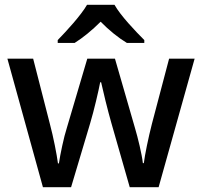

<svg xmlns="http://www.w3.org/2000/svg" viewBox="-20 -786 847 805"><path d="M460 -766H345C319 -721 259 -656 222 -618V-606H293C328 -628 366 -659 402 -695C437 -659 477 -627 512 -606H585V-618C548 -655 485 -721 460 -766ZM447 -270 524 -1H645L796 -540H689L617 -267C602 -209 587 -135 583 -102H579C575 -139 558 -209 546 -249L462 -540H346L260 -249C248 -213 232 -136 227 -101H223C218 -139 204 -211 189 -267L119 -540H11L160 -1H278L358 -269C374 -322 394 -408 400 -441H404C411 -408 432 -322 447 -270Z"/></svg>

Font: Noto Sans Bassa Vah Medium
Style: Regular
Weight: 500
Designer: Monotype Design Team
Foundry: Monotype Imaging Inc.
Version: Version 2.002